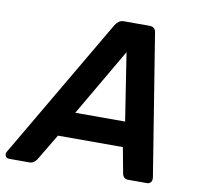

<svg xmlns="http://www.w3.org/2000/svg" viewBox="-123 -782 899 865"><g transform="rotate(10 326.0 -350.0)"><path d="M-26 0Q-39 0 -43.5 -10Q-48 -20 -42 -30L336 -675Q342 -685 351.5 -692.5Q361 -700 376 -700H492Q507 -700 514 -692.5Q521 -685 522 -675L626 -30Q628 -16 621.5 -8Q615 0 604 0H519Q506 0 499.5 -6.5Q493 -13 491 -23L469 -141H172L99 -19Q94 -12 86 -6Q78 0 66 0ZM231 -256H459L411 -565Z"/></g></svg>

Font: Rubik Light Medium
Style: Italic
Weight: 500
Italic angle: -12°
Version: Version 2.104